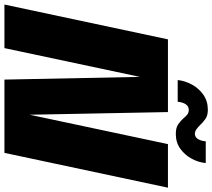

<svg xmlns="http://www.w3.org/2000/svg" viewBox="-68 -892 958 866"><g transform="rotate(90 411.0 -459.0)"><path d="M195 0H-1.5L155.5 -737.5H483.5L496.5 -60.5L482.5 -52.5L628 -737.5H824.5L667.5 0H337L323.5 -674.5L340 -682.5ZM713.5 -908Q710.5 -875.5 693.8 -844.5Q677 -813.5 648.8 -793.2Q620.5 -773 582.5 -773Q553 -773 537.8 -784.2Q522.5 -795.5 513.5 -805.5Q504 -817 495.2 -824.2Q486.5 -831.5 473.5 -831.5Q458.5 -831.5 449 -818.8Q439.5 -806 437 -781.5H339Q342.5 -814 359.2 -845.2Q376 -876.5 405 -897Q434 -917.5 473.5 -917.5Q499.5 -917.5 515.2 -906Q531 -894.5 540.5 -884Q550.5 -873.5 560.8 -866.2Q571 -859 582.5 -859Q595 -859 604 -871.2Q613 -883.5 615.5 -908Z"/></g></svg>

Font: Epilogue Black
Style: Italic
Weight: 900
Italic angle: -12°
Designer: Tyler Finck
Foundry: Etcetera Type Co
Version: Version 2.111